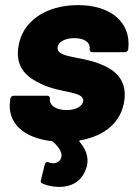

<svg xmlns="http://www.w3.org/2000/svg" viewBox="-20 -545 537 750"><path d="M466 -155C476 -237 426 -276 358 -300C282 -326 200 -321 205 -360C208 -383 236 -396 271 -396C311 -396 334 -378 330 -353C330 -346 334 -341 341 -341H468C474 -341 480 -346 481 -353C493 -455 416 -525 285 -525C158 -525 63 -461 51 -356C41 -276 91 -240 141 -217C217 -180 309 -190 305 -150C302 -129 276 -115 240 -115C198 -115 172 -134 175 -159C176 -166 171 -171 165 -171H34C27 -171 21 -166 20 -159L19 -148C9 -67 69 -7 180 6C183 6 184 7 186 8C214 32 226 56 218 74C211 92 190 97 170 89C163 86 157 89 155 97L140 158C138 165 140 170 146 172C187 190 282 202 314 120C330 83 322 45 291 9C288 6 290 4 294 3C389 -14 455 -67 466 -155Z"/></svg>

Font: Barlow ExtraBold
Style: Italic
Weight: 800
Italic angle: -7°
Designer: Jeremy Tribby
Foundry: Tribby Type
Version: Version 1.422;hotconv 1.0.109;makeotfexe 2.5.65596